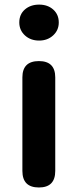

<svg xmlns="http://www.w3.org/2000/svg" viewBox="-20 -830 344 850"><path d="M224.6 -487.3V-73.2Q224.6 0 152.3 0Q79.1 0 79.1 -73.2V-487.3Q79.1 -559.6 152.3 -559.6Q224.6 -559.6 224.6 -487.3ZM65.4 -730.5Q65.4 -766.6 90.3 -788.1Q115.2 -809.6 153.3 -809.6Q191.4 -809.6 215.8 -787.6Q240.2 -765.6 240.2 -730.5Q240.2 -696.3 215.3 -673.3Q190.4 -650.4 153.3 -650.4Q115.2 -650.4 90.3 -673.3Q65.4 -696.3 65.4 -730.5Z"/></svg>

Font: GenSenMaruGothic TW TTF Bold
Style: Regular
Weight: 700
Version: Version 1.301